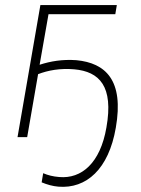

<svg xmlns="http://www.w3.org/2000/svg" viewBox="-20 -540 557 756"><path d="M49 0H87L130 -248C169 -263 217 -272 273 -267C371 -258 428 -201 399 -38C375 102 301 165 213 157C188 155 169 150 150 142L144 178C166 187 187 193 210 195C320 204 408 126 436 -37C469 -225 395 -292 281 -303C226 -307 179 -299 136 -285L171 -484H434L440 -520H139Z"/></svg>

Font: Fixel Display ExtraLight
Style: Italic
Weight: 200
Italic angle: -10°
Designer: AlfaBravo + MacPaw
Foundry: Kyrylo Tkachov, Marchela Mozhyna, Serhii Makarenko, Maria Weinstein, Zakhar Kryvoshyya
Version: Version 1.210;Glyphs 3.2 (3217)